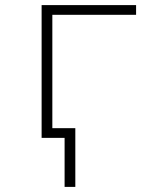

<svg xmlns="http://www.w3.org/2000/svg" viewBox="-20 -540 640 752"><path d="M275 192H233V0H143V-520H513V-482H185V-38H275Z"/></svg>

Font: Iosevka Aile Extralight
Style: Regular
Weight: 200
Designer: Belleve Invis
Foundry: Belleve Invis
Version: Version 31.1.0; ttfautohint (v1.8.4)